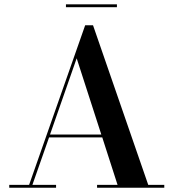

<svg xmlns="http://www.w3.org/2000/svg" viewBox="-20 -884 817 904"><path d="M290.5 -863.5H530.5V-850H290.5ZM23.5 -13.5H117L381 -765H418L678 -13.5H753.5V0H437V-13.5H533.5L461.5 -237H211L132.5 -13.5H244V0H23.5ZM341 -609.5 215.5 -250.5H457Z"/></svg>

Font: Bodoni* 16pt Medium
Style: Regular
Weight: 500
Version: Version 2.3